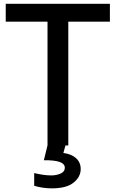

<svg xmlns="http://www.w3.org/2000/svg" viewBox="-20 -779 617 1028"><path d="M10.7 -663.1V-758.8H568.4V-663.1H345.7V0H234.4V-663.1ZM163.1 147.5Q213.9 160.2 254.9 160.2Q281.2 160.2 304.2 150.4Q327.1 140.6 327.1 119.1Q327.1 77.1 214.8 79.1L237.3 -12.7H334L319.3 40Q363.3 45.9 387.7 68.4Q412.1 90.8 412.1 126Q412.1 168 374 198.7Q335.9 229.5 257.8 229.5Q210 229.5 163.1 215.8Z"/></svg>

Font: Gothic A1 SemiBold
Style: Regular
Weight: 600
Version: Version 2.50